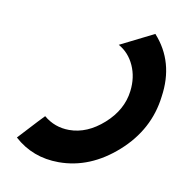

<svg xmlns="http://www.w3.org/2000/svg" viewBox="-65 -74 317 326"><g transform="rotate(10 94.0 88.5)"><path d="M179 -33 121 -4Q139 6 148 26Q157 46 154 70Q150 103 122 128Q94 153 63 153Q38 153 19 137Q19 137 8.5 148Q-2 159 -22 181Q10 210 55 210Q109 210 155 169Q201 128 208 70Q217 9 179 -33Z"/></g></svg>

Font: Unageo
Style: Light-Italic
Weight: 300
Designer: Richard Sepsi
Foundry: Richard Sepsi
Version: Version 2.000